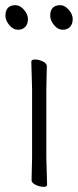

<svg xmlns="http://www.w3.org/2000/svg" viewBox="-20 -713 303 742"><path d="M162 1Q162 9 148 9Q134 9 118 1.5Q102 -6 102 -17L104 -105V-368L101 -475Q101 -483 115.5 -483Q130 -483 145.5 -475.5Q161 -468 161 -457L159 -368V-105ZM1 -652Q1 -693 40 -693Q57 -693 72.5 -675.5Q88 -658 88 -639Q88 -620 77.5 -609Q67 -598 49 -598Q31 -598 16 -616Q1 -634 1 -652ZM174 -652Q174 -693 213 -693Q230 -693 245.5 -675.5Q261 -658 261 -639Q261 -620 250.5 -609Q240 -598 222 -598Q204 -598 189 -616Q174 -634 174 -652Z"/></svg>

Font: LXGW WenKai TC Light
Style: Regular
Weight: 300
Designer: LXGW / Fontworks Inc.
Foundry: LXGW / Fontworks Inc.
Version: Version 1.330